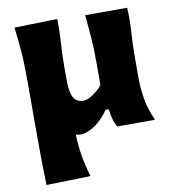

<svg xmlns="http://www.w3.org/2000/svg" viewBox="-87 -648 842 946"><g transform="rotate(-10 334.0 -175.0)"><path d="M68.8 223.6Q66.9 163.6 66.2 103.8Q65.4 43.9 65.4 -26.9V-309.6Q65.4 -390.1 60.5 -448.5Q55.7 -506.8 48.3 -567.4L262.7 -572.8Q264.6 -512.7 260.5 -454.6Q256.3 -396.5 256.3 -334V-266.1Q256.3 -209.5 270.8 -181.6Q285.2 -153.8 322.3 -153.8Q340.3 -153.8 368.9 -172.6Q397.5 -191.4 416 -215.8V-334Q416 -396.5 411.9 -451.7Q407.7 -506.8 401.9 -567.4H611.8Q615.7 -507.3 611.3 -448.7Q606.9 -390.1 606.9 -309.6V-215.3Q606.9 -167.5 615.7 -113Q624.5 -58.6 651.4 0H461.9Q449.7 -22.9 444.1 -45.2Q438.5 -67.4 435.5 -90.8H419.9Q399.4 -60.1 371.3 -35.4Q343.3 -10.7 312.7 1Q282.2 12.7 254.4 4.4Q255.9 60.5 264.6 111.6Q273.4 162.6 290 217.8Z"/></g></svg>

Font: Pinar-DS4-FD ExtraBold
Style: Regular
Weight: 800
Designer: Amin Abedi
Version: Version 3.000